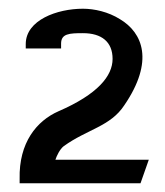

<svg xmlns="http://www.w3.org/2000/svg" viewBox="-20 -814 378 440"><path d="M25 -394H302L321 -448H107C110 -457 117 -472 126 -479C180 -518 233 -524 265 -573C334 -674 307 -739 255 -770C228 -787 196 -794 170 -794C111 -794 39 -768 39 -713V-703H120V-714C120 -737 139 -738 170 -738C213 -738 238 -718 238 -679C238 -640 204 -598 114 -559C64 -537 23 -487 25 -404Z"/></svg>

Font: Charger Sport
Style: DfBd
Weight: 400
Designer: Jasper
Foundry: Cannot Into Space Fonts
Version: Version 1.1